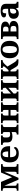

<svg xmlns="http://www.w3.org/2000/svg" viewBox="2628 -3214 596 5893"><g transform="rotate(-90 2926.5 -268.0)"><path d="M18 0V-53H50Q70 -53 85.5 -64Q101 -75 101 -118V-418Q101 -461 85.5 -472Q70 -483 50 -483H18V-536H288L433 -197L578 -536H834V-483H802Q782 -483 766.5 -472Q751 -461 751 -418V-118Q751 -75 766.5 -64Q782 -53 802 -53H834V0H530V-53H550Q571 -53 586 -64Q601 -75 601 -118V-428H598L414 0H358L174 -428H171V-118Q171 -75 186 -64Q201 -53 222 -53H242V0Z M1160 10Q1028 10 958 -60.5Q888 -131 888 -266Q888 -404 955.5 -475Q1023 -546 1140 -546Q1255 -546 1320 -484Q1385 -422 1385 -300V-257H1047Q1047 -154 1082 -109.5Q1117 -65 1186 -65Q1235 -65 1272 -87Q1309 -109 1329 -141Q1342 -138 1350.5 -126.5Q1359 -115 1359 -98Q1359 -77 1337 -51.5Q1315 -26 1270.5 -8Q1226 10 1160 10ZM1225 -316Q1225 -406 1204.5 -447.5Q1184 -489 1140 -489Q1096 -489 1072 -447.5Q1048 -406 1048 -316Z M1743 0V-53H1756Q1782 -53 1800.5 -66Q1819 -79 1819 -113V-210Q1786 -196 1749.5 -190.5Q1713 -185 1681 -185Q1594 -185 1548 -220Q1502 -255 1502 -336V-423Q1502 -458 1484 -470.5Q1466 -483 1440 -483H1427V-536H1714V-483H1706Q1683 -483 1668.5 -471Q1654 -459 1654 -426V-343Q1654 -296 1677 -275.5Q1700 -255 1742 -255Q1761 -255 1781.5 -258.5Q1802 -262 1819 -269V-426Q1819 -459 1805.5 -471Q1792 -483 1770 -483H1761V-536H2048V-483H2035Q2009 -483 1990.5 -470.5Q1972 -458 1972 -423V-113Q1972 -78 1990.5 -65.5Q2009 -53 2035 -53H2048V0Z M2094 0V-53H2126Q2146 -53 2161.5 -64Q2177 -75 2177 -118V-418Q2177 -461 2161.5 -472Q2146 -483 2126 -483H2094V-536H2388V-483H2378Q2357 -483 2342 -472Q2327 -461 2327 -418V-306H2499V-418Q2499 -461 2484 -472Q2469 -483 2448 -483H2438V-536H2732V-483H2700Q2680 -483 2664.5 -472Q2649 -461 2649 -418V-118Q2649 -75 2664.5 -64Q2680 -53 2700 -53H2732V0H2438V-53H2448Q2469 -53 2484 -64Q2499 -75 2499 -118V-243H2327V-118Q2327 -75 2342 -64Q2357 -53 2378 -53H2388V0Z M2768 0V-53H2800Q2820 -53 2835.5 -64Q2851 -75 2851 -118V-418Q2851 -461 2835.5 -472Q2820 -483 2800 -483H2768V-536H3062V-483H3052Q3031 -483 3016 -472Q3001 -461 3001 -418V-229L3178 -392V-418Q3178 -461 3163 -472Q3148 -483 3127 -483H3117V-536H3411V-483H3379Q3359 -483 3343.5 -472Q3328 -461 3328 -418V-118Q3328 -75 3343.5 -64Q3359 -53 3379 -53H3411V0H3117V-53H3127Q3148 -53 3163 -64Q3178 -75 3178 -118V-311L3001 -148V-118Q3001 -75 3016 -64Q3031 -53 3052 -53H3062V0Z M3447 0V-53H3479Q3499 -53 3514.5 -64Q3530 -75 3530 -118V-418Q3530 -461 3514.5 -472Q3499 -483 3479 -483H3447V-536H3741V-483H3731Q3710 -483 3695 -472Q3680 -461 3680 -418V-306H3720L3813 -411Q3829 -428 3832 -438Q3835 -448 3835 -455Q3835 -483 3786 -483V-536H4029V-486Q3989 -486 3959.5 -468.5Q3930 -451 3895 -411L3830 -338L3955 -131Q3979 -91 3998.5 -72Q4018 -53 4044 -53H4049V0H4034Q3981 0 3946 -2.5Q3911 -5 3887 -13.5Q3863 -22 3845.5 -40Q3828 -58 3810 -89L3720 -243H3680V-118Q3680 -75 3695 -64Q3710 -53 3731 -53H3741V0Z M4352 10Q4225 10 4155 -60Q4085 -130 4085 -268Q4085 -407 4156.5 -476.5Q4228 -546 4352 -546Q4479 -546 4549 -476.5Q4619 -407 4619 -268Q4619 -130 4547.5 -60Q4476 10 4352 10ZM4352 -47Q4411 -47 4435.5 -101Q4460 -155 4460 -268Q4460 -382 4435.5 -435.5Q4411 -489 4352 -489Q4293 -489 4268.5 -435.5Q4244 -382 4244 -268Q4244 -155 4268.5 -101Q4293 -47 4352 -47Z M4673 0V-53H4705Q4725 -53 4740.5 -64Q4756 -75 4756 -118V-418Q4756 -461 4740.5 -472Q4725 -483 4705 -483H4673V-536H4988Q5210 -536 5210 -405Q5210 -362 5190.5 -337Q5171 -312 5142 -300Q5113 -288 5085 -282V-278Q5145 -272 5187.5 -241.5Q5230 -211 5230 -147Q5230 -79 5175 -39.5Q5120 0 5008 0ZM4906 -306H4970Q5016 -306 5036.5 -326Q5057 -346 5057 -390Q5057 -434 5036.5 -453.5Q5016 -473 4970 -473H4906ZM4906 -63H4975Q5029 -63 5053 -81.5Q5077 -100 5077 -152Q5077 -204 5052.5 -223.5Q5028 -243 4975 -243H4906Z M5456 10Q5389 10 5342.5 -29Q5296 -68 5296 -148Q5296 -231 5353.5 -270.5Q5411 -310 5524 -314L5603 -317V-374Q5603 -432 5588.5 -460.5Q5574 -489 5532 -489Q5493 -489 5478 -461.5Q5463 -434 5463 -377Q5399 -377 5368 -392.5Q5337 -408 5337 -446Q5337 -482 5365 -504Q5393 -526 5440 -536Q5487 -546 5543 -546Q5649 -546 5702.5 -508Q5756 -470 5756 -376V-124Q5756 -83 5768.5 -68Q5781 -53 5814 -53H5818V0H5639L5616 -73H5610Q5583 -32 5549 -11Q5515 10 5456 10ZM5516 -68Q5556 -68 5579.5 -100.5Q5603 -133 5603 -191V-260L5561 -258Q5500 -256 5477 -229Q5454 -202 5454 -154Q5454 -112 5470.5 -90Q5487 -68 5516 -68Z"/></g></svg>

Font: Noto Serif
Style: Bold
Weight: 700
Designer: Monotype Design Team
Foundry: Monotype Imaging Inc.
Version: Version 2.014